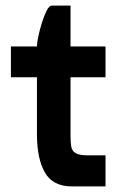

<svg xmlns="http://www.w3.org/2000/svg" viewBox="-20 -666 426 686"><path d="M19 -500H112Q112 -513 117 -536.5Q122 -560 130 -585.5Q138 -611 147 -628.5Q156 -646 165 -646H232V-500H357V-390H232V-179Q232 -158 234.5 -142.5Q237 -127 250 -119Q263 -111 294 -111H357V0H237Q169 0 140.5 -49.5Q112 -99 112 -187V-390H19Z"/></svg>

Font: Haskoy Bold
Style: Regular
Weight: 700
Designer: Ertekin Erdin
Foundry: Ertekin Erdin
Version: Version 1.500; ttfautohint (v1.8.3)